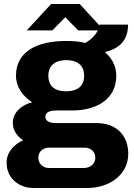

<svg xmlns="http://www.w3.org/2000/svg" viewBox="-20 -744 672 961"><path d="M147 197H416C531 197 622 128 622 26C622 -64 565 -128 463 -128H260C220 -128 207 -143 207 -160C207 -179 224 -191 262 -191H340C469 -191 562 -251 562 -365C562 -412 541 -453 505 -483C577 -501 621 -541 621 -621H478C478 -620 478 -618 478 -616L379 -724H236L114 -592H242L307 -658L371 -592H470C460 -572 441 -549 407 -529C381 -536 351 -539 312 -539C165 -539 60 -486 60 -365C60 -309 93 -263 141 -232C89 -220 44 -181 44 -130C44 -92 65 -62 96 -42C54 -23 13 14 13 71C13 148 75 197 147 197ZM311 -287C253 -287 222 -314 222 -365C222 -416 256 -443 311 -443C369 -443 401 -416 401 -365C401 -314 369 -287 311 -287ZM226 97C195 97 172 76 172 45C172 14 196 -5 226 -5H402C433 -5 457 13 457 46C457 77 431 97 399 97Z"/></svg>

Font: Archivo ExtraBold
Style: Regular
Weight: 800
Designer: Hector Gatti
Foundry: Omnibus-Type
Version: Version 2.001